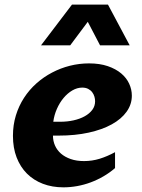

<svg xmlns="http://www.w3.org/2000/svg" viewBox="-20 -802 617 832"><path d="M254.9 9.8Q206.1 9.8 165.8 -5.6Q125.5 -21 96.7 -49.8Q67.9 -78.6 52 -119.9Q36.1 -161.1 36.1 -213.4Q36.1 -260.3 48.8 -301.8Q61.5 -343.3 84.2 -378.2Q106.9 -413.1 137.9 -440.7Q168.9 -468.3 205.6 -487.5Q242.2 -506.8 283 -517.1Q323.7 -527.3 365.7 -527.3Q412.1 -527.3 447 -515.4Q481.9 -503.4 505.1 -483.9Q528.3 -464.4 539.8 -439.2Q551.3 -414.1 551.3 -387.7Q551.3 -349.6 528.6 -317.9Q505.9 -286.1 464.4 -263.2Q422.9 -240.2 364.3 -227.3Q305.7 -214.4 233.9 -214.4H209.5Q209.5 -191.4 218.3 -171.4Q227.1 -151.4 244.1 -136.5Q261.2 -121.6 286.4 -112.8Q311.5 -104 344.2 -104Q378.9 -104 411.6 -114Q444.3 -124 478.5 -142.6V-73.7Q455.6 -53.7 428.7 -38.1Q401.9 -22.5 373 -11.7Q344.2 -1 314.2 4.4Q284.2 9.8 254.9 9.8ZM336.4 -422.4Q314.5 -422.4 293.5 -410.2Q272.5 -397.9 255.4 -377.4Q238.3 -356.9 226.6 -330.3Q214.8 -303.7 210.9 -274.4H240.7Q271.5 -274.4 298.8 -280.5Q326.2 -286.6 346.9 -298.1Q367.7 -309.6 379.9 -325.9Q392.1 -342.3 392.1 -363.3Q392.1 -372.6 389.2 -383.1Q386.2 -393.6 379.6 -402.3Q373 -411.1 362.3 -416.7Q351.6 -422.4 336.4 -422.4ZM157.7 -605.5 292 -782.2H447.8L542 -605.5H413.6L360.4 -707.5L284.2 -605.5Z"/></svg>

Font: Proza Libre
Style: Bold Italic
Weight: 700
Designer: Jasper de Waard
Foundry: Jasper de Waard
Version: Version 1.000; ttfautohint (v1.4.1.8-43bc)